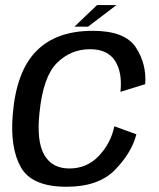

<svg xmlns="http://www.w3.org/2000/svg" viewBox="-20 -717 614 742"><path d="M237.1 4.8Q361.8 4.8 425.8 -62Q489.8 -128.7 507 -198L421.9 -229Q408.2 -163.3 362.1 -114.6Q316 -65.9 247.9 -65.9Q181.1 -65.9 151 -118.6Q120.8 -171.3 132.6 -281.3Q146.6 -420.8 200.1 -473.8Q253.6 -526.8 328 -526.8Q395.9 -526.8 424.7 -481.7Q453.5 -436.6 445.4 -362L541.2 -391.8Q546.9 -469.9 504.9 -533.9Q462.9 -597.9 338.3 -597.9Q197 -597.9 120 -519.3Q43.1 -440.7 29.5 -276.9Q18 -146 60.7 -70.6Q103.4 4.8 237.1 4.8ZM267.7 -614H320.3L429.9 -697.3H354.9Z"/></svg>

Font: Anybody Thin
Style: Italic
Weight: 100
Italic angle: -10°
Designer: Tyler Finck
Foundry: Etcetera Type Company
Version: Version 1.114;gftools[0.9.25]